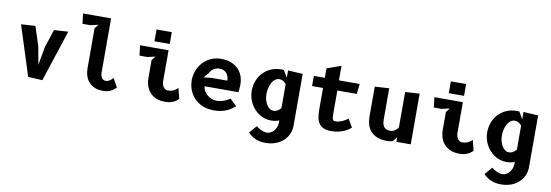

<svg xmlns="http://www.w3.org/2000/svg" viewBox="-69 -1306 5988 2088"><g transform="rotate(10 2925.0 -262.0)"><path d="M291.5 -350 328.5 -150 364.5 -350 430 -550 586.5 -560 400 8.5 242 0 66.5 -550 223.5 -560Z M896.5 -691 811.5 -671H723.5L710 -783H1020V-194Q1020 -168.5 1025 -151.2Q1030 -134 1038.2 -123.5Q1046.5 -113 1057 -108.5Q1067.5 -104 1078 -104Q1092 -104 1103.8 -108.2Q1115.5 -112.5 1125.5 -119Q1135.5 -125.5 1143.8 -133.8Q1152 -142 1158.5 -150L1212.5 -53.5Q1207 -49 1197 -38.8Q1187 -28.5 1170.2 -18Q1153.5 -7.5 1128.8 0.5Q1104 8.5 1069 8.5Q1015 8.5 976 -8.5Q937 -25.5 911.5 -54.5Q886 -83.5 873.8 -122.5Q861.5 -161.5 861.5 -205V-646Z M1527.5 -750.5H1696V-620H1527.5ZM1567 -458 1482 -438H1394.5L1380.5 -550H1695.5V-211.5Q1695.5 -191 1700.5 -173.8Q1705.5 -156.5 1714.5 -144.2Q1723.5 -132 1736 -125Q1748.5 -118 1763.5 -118Q1796.5 -118 1821.5 -129Q1846.5 -140 1872.5 -165L1902 -49Q1895 -43.5 1884.5 -34Q1874 -24.5 1856.8 -15Q1839.5 -5.5 1814.5 1.5Q1789.5 8.5 1754 8.5Q1696.5 8.5 1654.8 -9.5Q1613 -27.5 1585.8 -58.2Q1558.5 -89 1545.2 -129.8Q1532 -170.5 1532 -216V-413Z M2524 -79Q2504 -60.5 2481 -44.8Q2458 -29 2430 -17.2Q2402 -5.5 2368 1.2Q2334 8 2293 8Q2221 8 2166.2 -15.5Q2111.5 -39 2074.5 -78.2Q2037.5 -117.5 2018.8 -168.5Q2000 -219.5 2000 -275Q2000 -310.5 2008.5 -345.2Q2017 -380 2033.5 -411.2Q2050 -442.5 2073.8 -469.5Q2097.5 -496.5 2128.2 -516Q2159 -535.5 2196.2 -546.8Q2233.5 -558 2276.5 -558Q2336.5 -558 2383.5 -540.2Q2430.5 -522.5 2463 -490.8Q2495.5 -459 2512.5 -414.5Q2529.5 -370 2529.5 -316Q2529.5 -302.5 2527.8 -280.5Q2526 -258.5 2523.5 -233H2150Q2151 -206 2165 -181.8Q2179 -157.5 2200.8 -139.5Q2222.5 -121.5 2249.2 -110.8Q2276 -100 2303 -100Q2328.5 -100 2352.2 -105.5Q2376 -111 2395.2 -119Q2414.5 -127 2428.8 -135.5Q2443 -144 2450 -150ZM2382.5 -336Q2382.5 -359 2375.8 -379.5Q2369 -400 2356 -415.8Q2343 -431.5 2323.5 -440.8Q2304 -450 2278.5 -450Q2253 -450 2234 -442.5Q2215 -435 2201.5 -423.8Q2188 -412.5 2179.5 -400Q2171 -387.5 2167 -378L2121.5 -326.5L2208 -335.5Z M3014 -8Q2998 -1 2973.8 3.8Q2949.5 8.5 2920.5 8.5Q2887 8.5 2854.8 -1.5Q2822.5 -11.5 2793.8 -30Q2765 -48.5 2741 -74.2Q2717 -100 2699.5 -131.2Q2682 -162.5 2672.2 -198.2Q2662.5 -234 2662.5 -272.5Q2662.5 -331 2682 -383Q2701.5 -435 2738 -474Q2774.5 -513 2826 -535.8Q2877.5 -558.5 2942 -558.5Q2951 -558.5 2957 -558.2Q2963 -558 2968 -557L3013.5 -479V-560L3176.5 -550V20.5Q3176.5 70 3157.5 113.2Q3138.5 156.5 3103.5 188.8Q3068.5 221 3018.8 239.8Q2969 258.5 2907 258.5Q2874.5 258.5 2847.2 253.2Q2820 248 2796.5 238Q2773 228 2752.5 213.2Q2732 198.5 2712.5 179.5L2784.5 96Q2792.5 103 2805.5 111.8Q2818.5 120.5 2834.2 128.2Q2850 136 2867.8 141.2Q2885.5 146.5 2902.5 146.5Q2923.5 146.5 2943.8 136.2Q2964 126 2979.5 108Q2995 90 3004.5 65.8Q3014 41.5 3014 13.5ZM3013.5 -410Q2999.5 -426 2980.8 -438Q2962 -450 2939.5 -450Q2909.5 -450 2888 -432Q2866.5 -414 2852.8 -386.8Q2839 -359.5 2832.5 -327.5Q2826 -295.5 2826 -267Q2826 -231.5 2835 -201Q2844 -170.5 2858.5 -148Q2873 -125.5 2891.2 -112.8Q2909.5 -100 2928 -100Q2957.5 -100 2977.5 -112.5Q2997.5 -125 3013.5 -143.5Z M3579 -194Q3579 -168.5 3580.2 -151.2Q3581.5 -134 3585.5 -123.5Q3589.5 -113 3596.5 -108.5Q3603.5 -104 3615.5 -104Q3639 -104 3659.5 -109.8Q3680 -115.5 3697.2 -123.8Q3714.5 -132 3728.8 -141.5Q3743 -151 3753.5 -158L3805.5 -67.5Q3799 -62 3782.8 -49.5Q3766.5 -37 3739.5 -24Q3712.5 -11 3674.2 -1.2Q3636 8.5 3586 8.5Q3532 8.5 3499.2 -8.5Q3466.5 -25.5 3449.2 -54.5Q3432 -83.5 3426.5 -122.5Q3421 -161.5 3421 -205V-438H3300V-550H3421V-655L3577 -710V-550H3806.5L3793 -438H3579Z M4308 -550 4466.5 -560V0H4308V-50L4267.5 0Q4239.5 8.5 4207 8.5Q4140 8.5 4095 -10.5Q4050 -29.5 4022.8 -61.2Q3995.5 -93 3984 -134Q3972.5 -175 3972.5 -219V-550L4130.5 -560V-219Q4130.5 -193 4134.8 -172.2Q4139 -151.5 4149.5 -136.8Q4160 -122 4177.2 -114.2Q4194.5 -106.5 4220 -106.5Q4236.5 -106.5 4250.5 -111.5Q4264.5 -116.5 4275.8 -124.5Q4287 -132.5 4295 -141.5Q4303 -150.5 4308 -159Z M4777.5 -750.5H4946V-620H4777.5ZM4817 -458 4732 -438H4644.5L4630.5 -550H4945.5V-211.5Q4945.5 -191 4950.5 -173.8Q4955.5 -156.5 4964.5 -144.2Q4973.5 -132 4986 -125Q4998.5 -118 5013.5 -118Q5046.5 -118 5071.5 -129Q5096.5 -140 5122.5 -165L5152 -49Q5145 -43.5 5134.5 -34Q5124 -24.5 5106.8 -15Q5089.5 -5.5 5064.5 1.5Q5039.5 8.5 5004 8.5Q4946.5 8.5 4904.8 -9.5Q4863 -27.5 4835.8 -58.2Q4808.5 -89 4795.2 -129.8Q4782 -170.5 4782 -216V-413Z M5614 -8Q5598 -1 5573.8 3.8Q5549.5 8.5 5520.5 8.5Q5487 8.5 5454.8 -1.5Q5422.5 -11.5 5393.8 -30Q5365 -48.5 5341 -74.2Q5317 -100 5299.5 -131.2Q5282 -162.5 5272.2 -198.2Q5262.5 -234 5262.5 -272.5Q5262.5 -331 5282 -383Q5301.5 -435 5338 -474Q5374.5 -513 5426 -535.8Q5477.5 -558.5 5542 -558.5Q5551 -558.5 5557 -558.2Q5563 -558 5568 -557L5613.5 -479V-560L5776.5 -550V20.5Q5776.5 70 5757.5 113.2Q5738.5 156.5 5703.5 188.8Q5668.5 221 5618.8 239.8Q5569 258.5 5507 258.5Q5474.5 258.5 5447.2 253.2Q5420 248 5396.5 238Q5373 228 5352.5 213.2Q5332 198.5 5312.5 179.5L5384.5 96Q5392.5 103 5405.5 111.8Q5418.5 120.5 5434.2 128.2Q5450 136 5467.8 141.2Q5485.5 146.5 5502.5 146.5Q5523.5 146.5 5543.8 136.2Q5564 126 5579.5 108Q5595 90 5604.5 65.8Q5614 41.5 5614 13.5ZM5613.5 -410Q5599.5 -426 5580.8 -438Q5562 -450 5539.5 -450Q5509.5 -450 5488 -432Q5466.5 -414 5452.8 -386.8Q5439 -359.5 5432.5 -327.5Q5426 -295.5 5426 -267Q5426 -231.5 5435 -201Q5444 -170.5 5458.5 -148Q5473 -125.5 5491.2 -112.8Q5509.5 -100 5528 -100Q5557.5 -100 5577.5 -112.5Q5597.5 -125 5613.5 -143.5Z"/></g></svg>

Font: B612 Mono
Style: Bold
Weight: 700
Version: Version 1.005